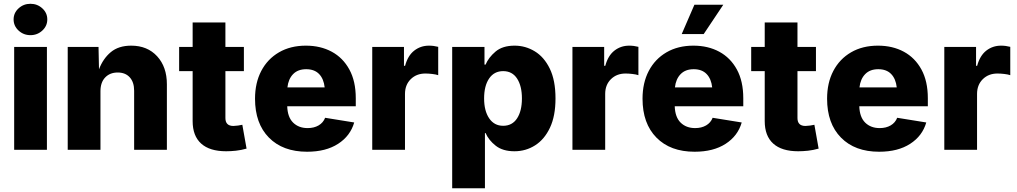

<svg xmlns="http://www.w3.org/2000/svg" viewBox="-20 -795 5398 1019"><path d="M55.2 0V-545.9H229V0ZM141.6 -608.4Q105 -608.4 78.6 -632.8Q52.2 -657.2 52.2 -691.9Q52.2 -726.6 78.6 -750.7Q105 -774.9 141.6 -774.9Q178.2 -774.9 204.6 -750.7Q231 -726.6 231 -691.9Q231 -657.2 204.6 -632.8Q178.2 -608.4 141.6 -608.4Z M513.2 -311V0H339.4V-545.9H502.9L505.4 -427.2Q526.9 -483.9 568.1 -518.3Q609.4 -552.7 676.3 -552.7Q762.2 -552.7 814 -496.3Q865.7 -439.9 865.7 -347.7V0H691.9V-313.5Q691.9 -358.9 668.7 -384.5Q645.5 -410.2 604.5 -410.2Q563.5 -410.2 538.3 -384Q513.2 -357.9 513.2 -311Z M1274.4 -545.9V-417.5H1176.3V-168.5Q1176.3 -126.5 1218.8 -126.5Q1227.5 -126.5 1243.7 -128.7Q1259.8 -130.9 1266.1 -132.8L1288.6 -6.3Q1259.3 2 1231.9 4.9Q1204.6 7.8 1180.2 7.8Q1092.8 7.8 1047.6 -33Q1002.4 -73.7 1002.4 -152.3V-417.5H930.7V-545.9H1002.4V-675.8H1176.3V-545.9Z M1609.9 10.3Q1481 10.3 1407.2 -64.7Q1333.5 -139.6 1333.5 -271Q1333.5 -355.5 1366.7 -418.7Q1399.9 -481.9 1460.7 -517.3Q1521.5 -552.7 1603.5 -552.7Q1681.2 -552.7 1740.7 -520.5Q1800.3 -488.3 1834.2 -426Q1868.2 -363.8 1868.2 -273.9V-231H1504.4Q1506.3 -172.9 1535.9 -144Q1565.4 -115.2 1612.8 -115.2Q1646.5 -115.2 1670.9 -129.4Q1695.3 -143.6 1705.6 -169.9L1859.9 -145Q1839.4 -73.7 1774.4 -31.7Q1709.5 10.3 1609.9 10.3ZM1505.4 -331.1H1703.1Q1698.2 -376.5 1673.6 -402.1Q1648.9 -427.7 1605 -427.7Q1561 -427.7 1535.6 -401.6Q1510.3 -375.5 1505.4 -331.1Z M1955.6 0V-545.9H2124V-445.8H2129.9Q2144.5 -500 2178.5 -526.4Q2212.4 -552.7 2256.8 -552.7Q2281.7 -552.7 2305.7 -546.4V-396Q2293 -400.4 2272.9 -402.6Q2252.9 -404.8 2237.3 -404.8Q2190.4 -404.8 2159.9 -374.8Q2129.4 -344.7 2129.4 -296.4V0Z M2379.9 204.1V-545.9H2551.3V-452.1H2557.1Q2572.8 -489.7 2609.9 -521.2Q2647 -552.7 2711.4 -552.7Q2768.6 -552.7 2818.1 -522.7Q2867.7 -492.7 2897.9 -430.7Q2928.2 -368.7 2928.2 -272.5Q2928.2 -179.7 2898.9 -117.4Q2869.6 -55.2 2820.1 -23.7Q2770.5 7.8 2710.4 7.8Q2648.4 7.8 2611.1 -21.5Q2573.7 -50.8 2557.1 -88.9H2553.7V204.1ZM2650.4 -127.4Q2698.7 -127.4 2724.4 -167Q2750 -206.5 2750 -272.5Q2750 -338.4 2724.4 -377.9Q2698.7 -417.5 2650.4 -417.5Q2602.5 -417.5 2575.9 -378.4Q2549.3 -339.4 2549.3 -272.5Q2549.3 -206.5 2576.2 -167Q2603 -127.4 2650.4 -127.4Z M3018.1 0V-545.9H3186.5V-445.8H3192.4Q3207 -500 3241 -526.4Q3274.9 -552.7 3319.3 -552.7Q3344.2 -552.7 3368.2 -546.4V-396Q3355.5 -400.4 3335.4 -402.6Q3315.4 -404.8 3299.8 -404.8Q3252.9 -404.8 3222.4 -374.8Q3191.9 -344.7 3191.9 -296.4V0Z M3666.5 10.3Q3537.6 10.3 3463.9 -64.7Q3390.1 -139.6 3390.1 -271Q3390.1 -355.5 3423.3 -418.7Q3456.5 -481.9 3517.3 -517.3Q3578.1 -552.7 3660.2 -552.7Q3737.8 -552.7 3797.4 -520.5Q3856.9 -488.3 3890.9 -426Q3924.8 -363.8 3924.8 -273.9V-231H3561Q3563 -172.9 3592.5 -144Q3622.1 -115.2 3669.4 -115.2Q3703.1 -115.2 3727.5 -129.4Q3752 -143.6 3762.2 -169.9L3916.5 -145Q3896 -73.7 3831.1 -31.7Q3766.1 10.3 3666.5 10.3ZM3562 -331.1H3759.8Q3754.9 -376.5 3730.2 -402.1Q3705.6 -427.7 3661.6 -427.7Q3617.7 -427.7 3592.3 -401.6Q3566.9 -375.5 3562 -331.1ZM3598.1 -614.3 3665.5 -770H3818.8L3714.8 -614.3Z M4310.5 -545.9V-417.5H4212.4V-168.5Q4212.4 -126.5 4254.9 -126.5Q4263.7 -126.5 4279.8 -128.7Q4295.9 -130.9 4302.2 -132.8L4324.7 -6.3Q4295.4 2 4268.1 4.9Q4240.7 7.8 4216.3 7.8Q4128.9 7.8 4083.7 -33Q4038.6 -73.7 4038.6 -152.3V-417.5H3966.8V-545.9H4038.6V-675.8H4212.4V-545.9Z M4646 10.3Q4517.1 10.3 4443.4 -64.7Q4369.6 -139.6 4369.6 -271Q4369.6 -355.5 4402.8 -418.7Q4436 -481.9 4496.8 -517.3Q4557.6 -552.7 4639.6 -552.7Q4717.3 -552.7 4776.9 -520.5Q4836.4 -488.3 4870.4 -426Q4904.3 -363.8 4904.3 -273.9V-231H4540.5Q4542.5 -172.9 4572 -144Q4601.6 -115.2 4648.9 -115.2Q4682.6 -115.2 4707 -129.4Q4731.4 -143.6 4741.7 -169.9L4896 -145Q4875.5 -73.7 4810.5 -31.7Q4745.6 10.3 4646 10.3ZM4541.5 -331.1H4739.3Q4734.4 -376.5 4709.7 -402.1Q4685.1 -427.7 4641.1 -427.7Q4597.2 -427.7 4571.8 -401.6Q4546.4 -375.5 4541.5 -331.1Z M4991.7 0V-545.9H5160.2V-445.8H5166Q5180.7 -500 5214.6 -526.4Q5248.5 -552.7 5293 -552.7Q5317.9 -552.7 5341.8 -546.4V-396Q5329.1 -400.4 5309.1 -402.6Q5289.1 -404.8 5273.4 -404.8Q5226.6 -404.8 5196 -374.8Q5165.5 -344.7 5165.5 -296.4V0Z"/></svg>

Font: Inter Extra Bold
Style: Regular
Weight: 800
Designer: Rasmus Andersson
Foundry: rsms
Version: Version 4.000;git-3c8e0fc